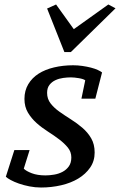

<svg xmlns="http://www.w3.org/2000/svg" viewBox="-20 -826 535 856"><path d="M183 -44C159 -44 138.7 -47.2 122 -53.5C105.3 -59.8 93.3 -66.7 86 -74L112 -157H44L6 -38C10 -34 17.2 -29.2 27.5 -23.5C37.8 -17.8 50.2 -12.5 64.5 -7.5C78.8 -2.5 94.5 1.7 111.5 5C128.5 8.3 145.7 10 163 10C193.7 10 223.5 6.7 252.5 0C281.5 -6.7 307 -16.7 329 -30C351 -43.3 368.7 -59.7 382 -79C395.3 -98.3 402 -120.7 402 -146C402 -170.7 396.8 -191.8 386.5 -209.5C376.2 -227.2 363 -242.8 347 -256.5C331 -270.2 314 -282.7 296 -294C278 -305.3 261 -316.7 245 -328C229 -339.3 215.8 -351.7 205.5 -365C195.2 -378.3 190 -394 190 -412C190 -426.7 193.5 -438.5 200.5 -447.5C207.5 -456.5 216.3 -463.5 227 -468.5C237.7 -473.5 249.2 -476.8 261.5 -478.5C273.8 -480.2 285.3 -481 296 -481C306 -481 317.8 -479.8 331.5 -477.5C345.2 -475.2 354.7 -472 360 -468L343 -386H405L435 -503C431 -506.3 424.7 -510 416 -514C407.3 -518 397.2 -521.5 385.5 -524.5C373.8 -527.5 361.2 -530 347.5 -532C333.8 -534 320 -535 306 -535C276 -535 247.7 -531.8 221 -525.5C194.3 -519.2 171.3 -509.8 152 -497.5C132.7 -485.2 117.3 -469.5 106 -450.5C94.7 -431.5 89 -409.7 89 -385C89 -361.7 94.2 -341.3 104.5 -324C114.8 -306.7 127.7 -291.2 143 -277.5C158.3 -263.8 175.2 -251.2 193.5 -239.5C211.8 -227.8 228.7 -216.2 244 -204.5C259.3 -192.8 272.2 -180.7 282.5 -168C292.8 -155.3 298 -140.7 298 -124C298 -108 294.3 -94.8 287 -84.5C279.7 -74.2 270.3 -66 259 -60C247.7 -54 235.2 -49.8 221.5 -47.5C207.8 -45.2 195 -44 183 -44ZM463 -806 309 -696 230 -806 190 -788 267 -594H296L495 -789Z"/></svg>

Font: PT Serif Caption
Style: Italic
Weight: 400
Italic angle: -12°
Designer: A.Korolkova, O.Umpeleva, V.Yefimov
Foundry: ParaType Ltd
Version: Version 1.000W OFL